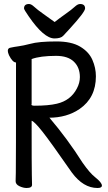

<svg xmlns="http://www.w3.org/2000/svg" viewBox="-20 -922 540 959"><path d="M113 17Q96 17 77 8Q58 -1 58 -17Q58 -29 59 -58.5Q60 -88 60 -610Q43 -610 25 -646Q19 -660 19 -668Q19 -682 33 -684Q51 -688 73.5 -691Q96 -694 131 -703Q173 -715 262 -715Q337 -715 380.5 -689Q424 -663 441.5 -623Q459 -583 459 -541Q459 -434 378 -378Q314 -334 224 -334H227Q318 -227 392 -110Q429 -57 455 -37Q489 -10 489 5Q489 17 467 17Q396 17 339 -60Q232 -214 192 -264.5Q152 -315 138 -319Q138 -81 139 -48.5Q140 -16 140 1Q140 17 113 17ZM153 -394Q222 -394 264 -404Q333 -420 364 -480Q379 -508 379 -537Q379 -585 349 -614Q319 -643 260 -643Q181 -643 138 -627V-404L137 -400Q137 -394 153 -394ZM252 -730Q199 -730 123 -841Q100 -874 100 -880Q100 -902 125 -902Q136 -902 151 -888Q166 -874 196.5 -852.5Q227 -831 253 -812Q277 -831 307.5 -852.5Q338 -874 353 -888Q368 -902 380 -902Q405 -902 405 -880Q405 -862 326 -776Q308 -757 296 -743.5Q284 -730 252 -730Z"/></svg>

Font: LXGW WenKai Mono Medium
Style: Regular
Weight: 500
Monospace: yes
Designer: LXGW / Fontworks Inc.
Foundry: LXGW / Fontworks Inc.
Version: Version 1.520; June 14, 2025